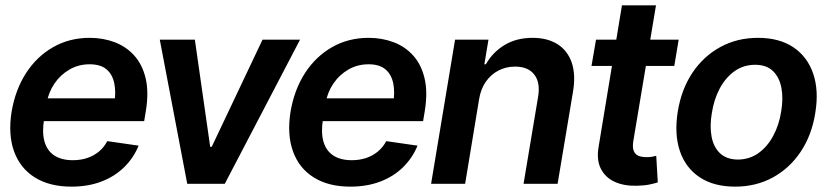

<svg xmlns="http://www.w3.org/2000/svg" viewBox="-20 -696 3132 727"><path d="M250.5 10.7Q167.5 10.7 111.8 -24.2Q56.2 -59.1 33.2 -122.8Q10.3 -186.5 23.9 -272.9Q38.1 -356.4 78.6 -419.2Q119.1 -481.9 180.9 -517.3Q242.7 -552.7 319.8 -552.7Q370.6 -552.7 414.3 -536.1Q458 -519.5 488.5 -485.6Q519 -451.7 531.5 -399.4Q543.9 -347.2 532.2 -275.4L525.9 -237.3H78.1L92.8 -323.7H476.6L412.1 -300.3Q419.9 -346.2 412.8 -380.4Q405.8 -414.6 383.1 -433.6Q360.4 -452.6 319.3 -452.6Q277.3 -452.6 242.9 -432.6Q208.5 -412.6 186 -379.4Q163.6 -346.2 156.7 -305.7L147 -245.6Q138.7 -195.3 148.4 -160.4Q158.2 -125.5 185.5 -107.4Q212.9 -89.4 255.9 -89.4Q285.2 -89.4 310.1 -97.7Q335 -106 354.5 -122.1Q374 -138.2 386.2 -161.6L504.9 -144.5Q485.4 -97.2 449.5 -62.3Q413.6 -27.3 363.3 -8.3Q313 10.7 250.5 10.7Z M1116.2 -545.9 831.1 0H689L585 -545.9H717.8L775.9 -140.1H781.7L974.1 -545.9Z M1306.6 10.7Q1223.6 10.7 1168 -24.2Q1112.3 -59.1 1089.4 -122.8Q1066.4 -186.5 1080.1 -272.9Q1094.2 -356.4 1134.8 -419.2Q1175.3 -481.9 1237.1 -517.3Q1298.8 -552.7 1376 -552.7Q1426.8 -552.7 1470.5 -536.1Q1514.2 -519.5 1544.7 -485.6Q1575.2 -451.7 1587.6 -399.4Q1600.1 -347.2 1588.4 -275.4L1582 -237.3H1134.3L1148.9 -323.7H1532.7L1468.3 -300.3Q1476.1 -346.2 1469 -380.4Q1461.9 -414.6 1439.2 -433.6Q1416.5 -452.6 1375.5 -452.6Q1333.5 -452.6 1299.1 -432.6Q1264.6 -412.6 1242.2 -379.4Q1219.7 -346.2 1212.9 -305.7L1203.1 -245.6Q1194.8 -195.3 1204.6 -160.4Q1214.4 -125.5 1241.7 -107.4Q1269 -89.4 1312 -89.4Q1341.3 -89.4 1366.2 -97.7Q1391.1 -106 1410.6 -122.1Q1430.2 -138.2 1442.4 -161.6L1561 -144.5Q1541.5 -97.2 1505.6 -62.3Q1469.7 -27.3 1419.4 -8.3Q1369.1 10.7 1306.6 10.7Z M1793.9 -319.3 1741.2 0H1612.3L1703.1 -545.9H1829.6L1814 -452.6H1819.8Q1845.7 -498.5 1890.6 -525.6Q1935.5 -552.7 1996.6 -552.7Q2052.7 -552.7 2090.8 -528.8Q2128.9 -504.9 2144.8 -459Q2160.6 -413.1 2149.4 -347.2L2091.3 0H1962.4L2017.1 -327.1Q2026.9 -381.8 2003.7 -412.8Q1980.5 -443.8 1930.2 -443.8Q1896.5 -443.8 1867.9 -429.2Q1839.4 -414.6 1819.8 -387Q1800.3 -359.4 1793.9 -319.3Z M2549.8 -545.9 2533.2 -446.3H2219.7L2236.8 -545.9ZM2335 -675.8H2463.9L2378.4 -164.1Q2374 -138.7 2379.6 -124.8Q2385.3 -110.8 2397.7 -106Q2410.2 -101.1 2426.8 -101.1Q2438.5 -100.6 2448.7 -102.5Q2459 -104.5 2464.8 -106L2470.7 -5.4Q2459 -1.5 2439 2.7Q2418.9 6.8 2392.1 7.3Q2343.3 8.8 2307.4 -7.6Q2271.5 -23.9 2254.6 -58.1Q2237.8 -92.3 2247.1 -143.1Z M2763.7 10.7Q2682.6 10.7 2629.2 -24.9Q2575.7 -60.5 2554.2 -124.5Q2532.7 -188.5 2546.4 -273.9Q2560.1 -357.9 2601.8 -420.4Q2643.6 -482.9 2707.3 -517.8Q2771 -552.7 2850.1 -552.7Q2930.7 -552.7 2983.9 -517.1Q3037.1 -481.4 3059.1 -417.2Q3081.1 -353 3066.9 -267.6Q3053.7 -184.1 3011.7 -121.3Q2969.7 -58.6 2906 -23.9Q2842.3 10.7 2763.7 10.7ZM2773.9 -91.8Q2818.8 -92.3 2852.5 -116.7Q2886.2 -141.1 2908.2 -182.4Q2930.2 -223.6 2938 -274.4Q2946.3 -323.7 2938.7 -363.5Q2931.2 -403.3 2906.7 -427Q2882.3 -450.7 2839.4 -450.7Q2794.9 -450.7 2760.7 -426Q2726.6 -401.4 2704.8 -360.1Q2683.1 -318.8 2675.3 -267.6Q2667 -218.8 2674.3 -179Q2681.6 -139.2 2706.3 -115.7Q2731 -92.3 2773.9 -91.8Z"/></svg>

Font: Inter Tight SemiBold
Style: Italic
Weight: 600
Italic angle: -9.39999°
Designer: Rasmus Andersson
Foundry: rsms
Version: Version 3.004